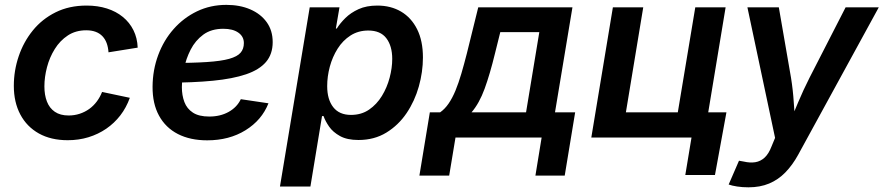

<svg xmlns="http://www.w3.org/2000/svg" viewBox="-20 -573 3682 800"><path d="M262.2 11.2Q192.4 11.2 142.1 -16.8Q91.8 -44.9 64.7 -95.9Q37.6 -147 37.6 -215.3Q37.6 -278.8 57.9 -338.6Q78.1 -398.4 116.7 -446Q155.3 -493.7 211.7 -521.7Q268.1 -549.8 340.8 -549.8Q387.2 -549.8 425.5 -537.6Q463.9 -525.4 491.9 -502.4Q520 -479.5 536.1 -447Q552.2 -414.6 553.7 -374.5L432.1 -355Q430.7 -376 424.6 -392.8Q418.5 -409.7 407 -421.9Q395.5 -434.1 378.7 -440.4Q361.8 -446.8 339.4 -446.8Q295.4 -446.8 262.7 -425.3Q230 -403.8 208.3 -368.9Q186.5 -334 175.8 -293Q165 -252 165 -212.9Q165 -177.2 175.5 -149.9Q186 -122.6 208.5 -107.2Q231 -91.8 266.1 -91.8Q290 -91.8 311.8 -98.9Q333.5 -106 351.6 -118.9Q369.6 -131.8 383.3 -150.1Q397 -168.5 405.3 -189.9L521 -165.5Q506.3 -124.5 481.2 -92Q456.1 -59.6 422.6 -36.6Q389.2 -13.7 348.6 -1.2Q308.1 11.2 262.2 11.2Z M843.3 11.7Q772.5 11.7 721.2 -14.6Q669.9 -41 642.6 -91.1Q615.2 -141.1 615.7 -211.9Q616.2 -281.7 639.2 -343.5Q662.1 -405.3 703.6 -452.1Q745.1 -499 801 -525.9Q856.9 -552.7 923.3 -552.7Q979.5 -552.7 1022.9 -533.9Q1066.4 -515.1 1091.3 -480.5Q1116.2 -445.8 1116.2 -397.5Q1116.2 -347.7 1088.4 -314.9Q1060.5 -282.2 1005.1 -263.4Q949.7 -244.6 867.2 -236.6Q784.7 -228.5 675.8 -228.5L689.5 -310.5Q781.7 -310.5 841.6 -314.5Q901.4 -318.4 935.1 -327.9Q968.8 -337.4 982.4 -353.3Q996.1 -369.1 996.1 -393.6Q996.1 -420.9 973.1 -437Q950.2 -453.1 910.6 -453.1Q860.4 -453.1 827.1 -428.7Q793.9 -404.3 774.4 -366.2Q754.9 -328.1 746.6 -286.4Q738.3 -244.6 737.8 -210Q737.8 -175.8 748.3 -147.9Q758.8 -120.1 783.7 -103.8Q808.6 -87.4 852.1 -87.4Q897.9 -87.4 932.6 -106.7Q967.3 -126 983.4 -159.7L1098.6 -142.6Q1070.8 -72.3 1002.9 -30.3Q935.1 11.7 843.3 11.7Z M1146.5 204.1 1270.5 -542.5H1394.5L1379.4 -454.1H1383.3Q1397 -476.1 1419.2 -498Q1441.4 -520 1474.1 -534.9Q1506.8 -549.8 1552.2 -549.8Q1608.4 -549.8 1651.1 -524.7Q1693.8 -499.5 1718 -451.2Q1742.2 -402.8 1742.2 -333.5Q1742.2 -273.4 1725.1 -212.6Q1708 -151.9 1674.1 -101.6Q1640.1 -51.3 1589.8 -20.5Q1539.6 10.3 1473.6 10.3Q1426.3 10.3 1396.7 -6.1Q1367.2 -22.5 1351.3 -45.4Q1335.4 -68.4 1328.1 -89.4H1321.8L1273.4 204.1ZM1442.4 -94.2Q1485.8 -94.2 1517.8 -116.2Q1549.8 -138.2 1571.3 -173.3Q1592.8 -208.5 1603.5 -249.3Q1614.3 -290 1614.3 -327.6Q1614.3 -381.3 1589.8 -413.6Q1565.4 -445.8 1514.6 -445.8Q1472.7 -445.8 1440.4 -425Q1408.2 -404.3 1386.7 -370.1Q1365.2 -335.9 1354.2 -295.2Q1343.3 -254.4 1343.3 -213.9Q1343.3 -158.7 1368.4 -126.5Q1393.6 -94.2 1442.4 -94.2Z M1727.5 158.7 1771 -105H1814Q1833.5 -118.7 1849.1 -141.4Q1864.7 -164.1 1877.7 -195.3Q1890.6 -226.6 1902.1 -265.6Q1913.6 -304.7 1925.3 -350.6L1972.7 -542.5H2365.2L2292.5 -105H2376.5L2333 158.7H2210.9L2236.8 0H1877.9L1851.6 158.7ZM1944.8 -105H2171.9L2227.1 -439H2064.5L2042.5 -350.6Q2021.5 -264.2 1999.3 -203.4Q1977.1 -142.6 1944.8 -105Z M2443.8 0 2533.7 -542.5H2660.2L2587.9 -105H2804.2L2877 -542.5H3003.4L2913.6 0ZM2835.4 156.2 2861.3 0H2820.8L2837.9 -105H3006.8L2959 156.2Z M3016.1 195.8 3059.1 96.7 3078.6 100.1Q3105.5 106.4 3127.4 102.8Q3149.4 99.1 3166.3 83.3Q3183.1 67.4 3194.3 38.1L3209.5 1.5L3094.2 -542.5H3225.1L3275.9 -249Q3284.2 -197.3 3287.4 -146Q3290.5 -94.7 3294.9 -41.5H3261.7Q3283.7 -94.7 3305.4 -146.2Q3327.1 -197.8 3353 -249L3503.4 -542.5H3641.6L3305.7 71.8Q3282.2 114.7 3252.4 145.3Q3222.7 175.8 3184.8 191.7Q3147 207.5 3098.6 207.5Q3073.2 207.5 3051.3 204.1Q3029.3 200.7 3016.1 195.8Z"/></svg>

Font: Inter 16pt SemiBold
Style: Italic
Weight: 600
Italic angle: -9.3988°
Version: Version 4.001;git-66647c0bb